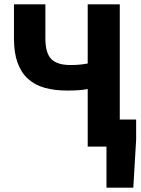

<svg xmlns="http://www.w3.org/2000/svg" viewBox="-20 -672 644 880"><path d="M382 0V-264Q361 -260 339.5 -258.5Q318 -257 287 -257Q230 -257 185 -269.5Q140 -282 108.5 -310.5Q77 -339 60.5 -384.5Q44 -430 44 -496V-652H188V-496Q188 -428 215.5 -401Q243 -374 302 -374Q329 -374 348 -376Q367 -378 382 -381V-652H529V-124H604V-32L591 188H468V0Z"/></svg>

Font: Source Code Pro
Style: Bold
Weight: 700
Monospace: yes
Designer: Paul D. Hunt, Teo Tuominen
Foundry: Adobe Systems Incorporated
Version: Version 2.030;PS 1.000;hotconv 16.6.51;makeotf.lib2.5.65220